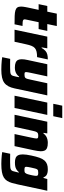

<svg xmlns="http://www.w3.org/2000/svg" viewBox="980 -1764 989 2990"><g transform="rotate(90 1475.0 -268.5)"><path d="M358 0Q280 0 227 -2Q174 -4 142 -13.5Q110 -23 96 -43.5Q82 -64 82 -100Q82 -114 83.5 -130.5Q85 -147 89 -166Q93 -185 97 -208L133 -375H44L73 -510H161L192 -658H385L354 -510H461L432 -375H325L287 -194Q286 -188 284.5 -180.5Q283 -173 282 -166.5Q281 -160 281 -156Q281 -144 290 -136.5Q299 -129 321.5 -126.5Q344 -124 384 -124Z M442 0 550 -510H732L717 -422H726Q749 -461 772.5 -481.5Q796 -502 827.5 -510Q859 -518 905 -518L869 -351Q818 -351 784 -343Q750 -335 728.5 -316.5Q707 -298 693.5 -264Q680 -230 669 -179L630 0Z M1064 206Q1025 206 988 204Q951 202 921 199Q891 196 870 192L896 68Q922 69 945 69Q968 69 989.5 69Q1011 69 1031 69Q1075 69 1100.5 66.5Q1126 64 1139.5 55Q1153 46 1159.5 27.5Q1166 9 1173 -24Q1175 -36 1177.5 -47.5Q1180 -59 1182 -71H1173Q1153 -45 1130 -30.5Q1107 -16 1082.5 -10.5Q1058 -5 1032 -5Q983 -5 954 -17.5Q925 -30 913.5 -53.5Q902 -77 902 -112Q902 -132 905 -154.5Q908 -177 914 -204L980 -510H1169L1114 -253Q1109 -226 1105.5 -209Q1102 -192 1102 -181Q1102 -169 1106.5 -163Q1111 -157 1120.5 -156Q1130 -155 1145 -155Q1163 -155 1175 -158.5Q1187 -162 1195 -172Q1203 -182 1208.5 -202Q1214 -222 1221 -255L1276 -510H1465L1356 0Q1344 56 1323 95.5Q1302 135 1269 159.5Q1236 184 1185.5 195Q1135 206 1064 206Z M1596 -603 1625 -743H1819L1789 -603ZM1470 0 1577 -510H1769L1661 0Z M1767 0 1875 -510H2057L2048 -450H2058Q2077 -477 2101 -491.5Q2125 -506 2151.5 -512Q2178 -518 2203 -518Q2255 -518 2283.5 -506Q2312 -494 2323.5 -470Q2335 -446 2335 -409Q2335 -389 2330 -357.5Q2325 -326 2318 -292L2255 0H2067L2123 -262Q2128 -286 2132 -307.5Q2136 -329 2136 -339Q2136 -353 2131.5 -359Q2127 -365 2118.5 -367Q2110 -369 2095 -369Q2074 -369 2061 -365Q2048 -361 2040 -350Q2032 -339 2025.5 -318.5Q2019 -298 2013 -267L1955 0Z M2531 206Q2498 206 2463.5 204Q2429 202 2398.5 199Q2368 196 2348 192L2374 68Q2395 68 2417.5 68.5Q2440 69 2463.5 69Q2487 69 2509 69Q2556 69 2582.5 66.5Q2609 64 2623 55Q2637 46 2644 27Q2651 8 2657 -24Q2659 -35 2662.5 -45Q2666 -55 2668 -66H2659Q2638 -41 2615.5 -28Q2593 -15 2567.5 -10.5Q2542 -6 2509 -6Q2468 -6 2440 -17Q2412 -28 2398 -55Q2384 -82 2384 -128Q2384 -154 2388.5 -187.5Q2393 -221 2402 -262Q2418 -338 2436 -388Q2454 -438 2479 -466Q2504 -494 2537 -506Q2570 -518 2616 -518Q2644 -518 2669 -513Q2694 -508 2713 -493.5Q2732 -479 2741 -451H2751L2768 -510H2950L2853 -57Q2841 -1 2828.5 41.5Q2816 84 2796 115.5Q2776 147 2743.5 167Q2711 187 2659.5 196.5Q2608 206 2531 206ZM2626 -154Q2642 -154 2652.5 -156Q2663 -158 2670.5 -164.5Q2678 -171 2683 -182Q2688 -190 2692.5 -205.5Q2697 -221 2701.5 -239.5Q2706 -258 2710 -277Q2714 -296 2716 -312Q2718 -328 2718 -337Q2718 -357 2707 -363Q2696 -369 2672 -369Q2650 -369 2637.5 -366Q2625 -363 2617.5 -353Q2610 -343 2604 -321Q2598 -299 2590 -261Q2584 -232 2580.5 -213.5Q2577 -195 2577 -183Q2577 -171 2582 -164.5Q2587 -158 2598 -156Q2609 -154 2626 -154Z"/></g></svg>

Font: Saira Thin ExtraBold
Style: Italic
Weight: 800
Italic angle: -12°
Version: Version 1.101